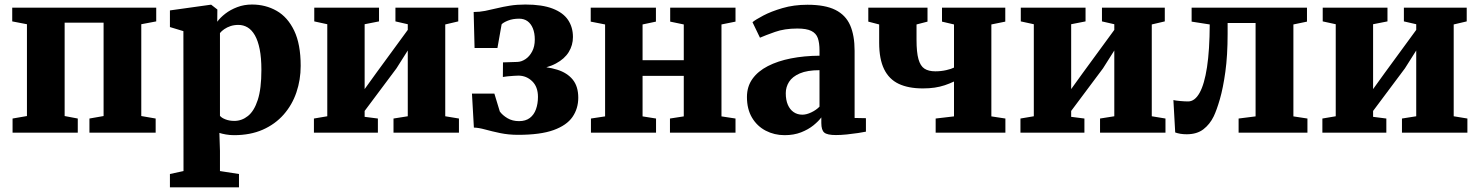

<svg xmlns="http://www.w3.org/2000/svg" viewBox="-20 -586 6534 848"><path d="M35.5 0V-62.5L99 -73.5V-479L34 -491.5V-552H670V-491.5L604 -479V-73.5L667.5 -62.5V0H375V-62.5L437.5 -73.5V-486H265.5V-73.5L323.5 -62.5V0Z M730.5 241.5V182.5L790.5 169.5L790 -448.5L730.5 -466.5V-540L909.5 -565H913L940 -544L939.5 -490Q952.5 -508 975 -525.5Q997.5 -543 1027.8 -554.5Q1058 -566 1093 -566Q1153 -566 1201.8 -538.2Q1250.5 -510.5 1279.2 -450.8Q1308 -391 1308 -295Q1308 -233.5 1289.2 -178.2Q1270.5 -123 1233 -80.2Q1195.5 -37.5 1140.5 -13.2Q1085.5 11 1013.5 11Q995.5 11 977.2 7.8Q959 4.5 949 1L951.5 80.5V169.5L1035.5 182.5V241.5ZM1015 -52Q1048 -52 1075.2 -73.8Q1102.5 -95.5 1118.5 -144.8Q1134.5 -194 1134.5 -277Q1134.5 -330.5 1127 -368.2Q1119.5 -406 1105.8 -430Q1092 -454 1073.5 -465Q1055 -476 1033 -476Q1014 -476 998.2 -470.8Q982.5 -465.5 970.5 -457.2Q958.5 -449 951.5 -440V-74.5Q958.5 -65.5 975.8 -58.8Q993 -52 1015 -52Z M1366.5 0V-62.5L1425.5 -72.5V-479L1368 -491.5V-552H1654V-491.5L1590.5 -479V-192.5L1642 -264L1781 -454V-479L1726.5 -491.5V-552H2004V-491.5L1946.5 -478V-72.5L2007 -62.5V0H1718V-62.5L1781 -72.5V-363L1731 -284L1590.5 -96V-70L1649 -62.5V0Z M2268 9.5Q2226 9.5 2189 1.8Q2152 -6 2123 -14Q2094 -22 2073 -22.5L2064.5 -172.5H2163.5L2187.5 -93.5Q2199.5 -77 2221.2 -64Q2243 -51 2272.5 -51Q2301.5 -51 2320 -65Q2338.5 -79 2347.2 -103.5Q2356 -128 2356 -158Q2356 -202.5 2330.5 -227.2Q2305 -252 2269 -252Q2262 -252 2248.2 -251Q2234.5 -250 2221 -248.8Q2207.5 -247.5 2201 -246L2201.5 -310.5L2265 -312.5Q2283 -313 2300.8 -324.8Q2318.5 -336.5 2330.2 -358.5Q2342 -380.5 2342 -411.5Q2342 -440 2333.5 -460.8Q2325 -481.5 2309.8 -492.5Q2294.5 -503.5 2273 -503.5Q2244.5 -503.5 2223.5 -495Q2202.5 -486.5 2195.5 -478.5L2177 -374H2076L2072 -533Q2098 -533 2123 -538Q2148 -543 2174.5 -549.5Q2201 -556 2232 -561Q2263 -566 2300.5 -566Q2374.5 -566 2421 -548Q2467.5 -530 2489 -497.8Q2510.5 -465.5 2510.5 -422.5Q2510.5 -386.5 2492 -356.2Q2473.5 -326 2435.2 -305.5Q2397 -285 2337.5 -278L2338 -293Q2397 -292 2441 -278.2Q2485 -264.5 2509.5 -234.5Q2534 -204.5 2534 -154.5Q2534 -106.5 2508.5 -69.5Q2483 -32.5 2425 -11.5Q2367 9.5 2268 9.5Z M2590 0V-62.5L2652.5 -72V-478L2589 -490.5V-552H2877V-490.5L2818 -478V-320H3000V-478L2940 -490.5V-552H3228.5V-490.5L3166.5 -478V-72L3228.5 -62.5V0H2939V-62.5L3000 -72V-251H2818V-72L2877.5 -62.5V0Z M3445.5 11Q3400 11 3362 -8.8Q3324 -28.5 3301.5 -66.2Q3279 -104 3279 -157.5Q3279 -203.5 3303.2 -237.5Q3327.5 -271.5 3371.2 -294Q3415 -316.5 3473.2 -328Q3531.5 -339.5 3599.5 -340V-363Q3599.5 -396.5 3592 -417.8Q3584.5 -439 3563.2 -449.5Q3542 -460 3501.5 -460Q3445 -460 3402.8 -445Q3360.5 -430 3336.5 -419.5L3303.5 -488Q3316.5 -499 3351 -517.2Q3385.5 -535.5 3435.8 -550.2Q3486 -565 3546.5 -565Q3624.5 -565 3669.8 -542.2Q3715 -519.5 3734.8 -474.5Q3754.5 -429.5 3754.5 -361.5V-65L3804.5 -64V-4.5Q3793 -2 3770 1.5Q3747 5 3720.2 7.8Q3693.5 10.5 3672 10.5Q3633.5 10.5 3620.5 -0.5Q3607.5 -11.5 3607.5 -43V-67.5Q3595.5 -51 3572.8 -32.5Q3550 -14 3518 -1.5Q3486 11 3445.5 11ZM3524 -79.5Q3542 -79.5 3563.5 -89.8Q3585 -100 3599.5 -115V-276Q3545.5 -276 3512.5 -261.8Q3479.5 -247.5 3465 -224.5Q3450.5 -201.5 3450.5 -174.5Q3450.5 -144.5 3459.5 -123.5Q3468.5 -102.5 3485 -91Q3501.5 -79.5 3524 -79.5Z M4112.5 0V-62.5L4193.5 -72V-226Q4173.5 -216.5 4152.5 -209.5Q4131.5 -202.5 4108 -199Q4084.5 -195.5 4056 -195.5Q3992 -195.5 3949.2 -215.8Q3906.5 -236 3884.8 -280.5Q3863 -325 3863 -397V-478L3815 -490.5V-552H4076.5V-490.5L4028 -478V-410Q4028 -355 4036.5 -324.8Q4045 -294.5 4063 -282.8Q4081 -271 4111 -271Q4136 -271 4159 -276.2Q4182 -281.5 4193.5 -287.5V-478L4140.5 -490.5V-552H4420V-490.5L4358.5 -478V-72L4420.5 -62.5V0Z M4487 0V-62.5L4546 -72.5V-479L4488.5 -491.5V-552H4774.5V-491.5L4711 -479V-192.5L4762.5 -264L4901.5 -454V-479L4847 -491.5V-552H5124.5V-491.5L5067 -478V-72.5L5127.5 -62.5V0H4838.5V-62.5L4901.5 -72.5V-363L4851.5 -284L4711 -96V-70L4769.5 -62.5V0Z M5221 7Q5205.5 7 5192.8 4.8Q5180 2.5 5170.5 -1L5162.5 -144Q5173 -141.5 5192.8 -139.8Q5212.5 -138 5227.5 -138Q5257 -138 5278.2 -176Q5299.5 -214 5311 -289.5Q5322.5 -365 5323 -478L5243 -490.5V-552H5752.5V-490.5L5692.5 -478V-72L5754.5 -62.5V0H5450.5V-62.5L5525.5 -72V-484.5H5402V-436.5Q5402 -341 5392 -269Q5382 -197 5367.8 -148Q5353.5 -99 5340.5 -72Q5323.5 -37 5295 -15Q5266.5 7 5221 7Z M5820.5 0V-62.5L5879.5 -72.5V-479L5822 -491.5V-552H6108V-491.5L6044.5 -479V-192.5L6096 -264L6235 -454V-479L6180.5 -491.5V-552H6458V-491.5L6400.5 -478V-72.5L6461 -62.5V0H6172V-62.5L6235 -72.5V-363L6185 -284L6044.5 -96V-70L6103 -62.5V0Z"/></svg>

Font: Merriweather 28pt Black
Style: Regular
Weight: 900
Version: Version 2.100